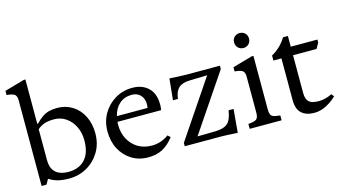

<svg xmlns="http://www.w3.org/2000/svg" viewBox="-88 -1122 2579 1453"><g transform="rotate(-15 1201.0 -395.0)"><path d="M84 10V-663Q84 -699 63.5 -710Q43 -721 6 -723V-756L160 -800H174V-453H180Q209 -483 234 -499.5Q259 -516 286 -523Q313 -530 349 -530Q416 -530 468.5 -497Q521 -464 550.5 -405Q580 -346 580 -270Q580 -188 542 -125Q504 -62 441 -26Q378 10 301 10Q249 10 212 0Q175 -10 145 -30L122 10ZM309 -40Q391 -40 438.5 -90.5Q486 -141 486 -240Q486 -300 462.5 -348Q439 -396 398 -424.5Q357 -453 304 -453Q258 -453 228 -442.5Q198 -432 174 -410V-171Q174 -120 192.5 -91.5Q211 -63 242 -51.5Q273 -40 309 -40Z M922 10Q848 10 792 -25Q736 -60 704 -120.5Q672 -181 672 -259Q672 -336 707.5 -397Q743 -458 803.5 -494Q864 -530 938 -530Q1015 -530 1062.5 -485Q1110 -440 1110 -354Q1110 -348 1110 -341.5Q1110 -335 1108 -324L1106 -310H764Q763 -298 763 -286Q763 -224 789 -175Q815 -126 861.5 -97.5Q908 -69 972 -69Q1042 -69 1103 -113L1123 -94Q1080 -39 1033 -14.5Q986 10 922 10ZM921 -480Q863 -480 824 -446Q785 -412 771 -353H1011Q1014 -369 1014 -383Q1014 -425 989 -452.5Q964 -480 921 -480Z M1622 6Q1581 3 1544.5 1.5Q1508 0 1488 0H1208V-26L1511 -475L1370 -471Q1315 -470 1286 -443Q1257 -416 1251 -359H1212L1229 -526Q1265 -524 1295.5 -522Q1326 -520 1363 -520H1623V-494L1321 -47L1462 -49Q1529 -51 1558.5 -78Q1588 -105 1599 -177H1638Z M1717 0V-38L1739 -41Q1775 -45 1786 -59.5Q1797 -74 1797 -106V-389Q1797 -425 1776.5 -436Q1756 -447 1719 -449V-482L1873 -526H1887V-106Q1887 -74 1897.5 -59.5Q1908 -45 1944 -41L1967 -38V0ZM1831 -603Q1806 -603 1789 -619.5Q1772 -636 1772 -662Q1772 -688 1789 -704Q1806 -720 1831 -720Q1855 -720 1872 -704Q1889 -688 1889 -662Q1889 -636 1872 -619.5Q1855 -603 1831 -603Z M2222 10Q2160 10 2123.5 -22Q2087 -54 2087 -126V-453H2024V-492Q2096 -532 2140 -604H2178V-520H2387V-497L2362 -453H2178V-159Q2178 -119 2191.5 -99Q2205 -79 2227.5 -73Q2250 -67 2278 -67Q2304 -67 2332 -74.5Q2360 -82 2380 -93L2398 -73Q2363 -38 2316.5 -14Q2270 10 2222 10Z"/></g></svg>

Font: Hedvig Letters Serif 14pt
Style: Regular
Weight: 400
Designer: Alexander Örn & Tor Weibull
Foundry: Kanon Foundry
Version: Version 1.000; ttfautohint (v1.8.4.7-5d5b)